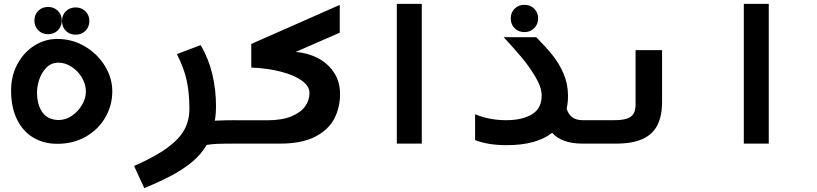

<svg xmlns="http://www.w3.org/2000/svg" viewBox="-20 -745 4240 996"><path d="M37.5 -275.5Q37.5 -351 70.2 -412.2Q103 -473.5 158 -508.2Q213 -543 277 -543Q354.5 -543 420 -504.5Q485.5 -466 524 -403.2Q562.5 -340.5 562.5 -271.5Q562.5 -199 526.8 -136.5Q491 -74 426 -36.5Q361 1 277 1Q207 1 153 -31Q99 -63 68.2 -125.5Q37.5 -188 37.5 -275.5ZM425.5 -270Q425.5 -308 404.8 -342.8Q384 -377.5 351 -398.8Q318 -420 283.5 -420Q246 -420 220.8 -394.2Q195.5 -368.5 183.8 -332.8Q172 -297 172 -266.5Q172 -201 200.5 -161.8Q229 -122.5 286 -122.5Q320 -122.5 352.5 -144.2Q385 -166 405.2 -200.5Q425.5 -235 425.5 -270ZM158.5 -638.5Q158.5 -669 178.5 -689Q198.5 -709 229.5 -709Q260 -709 280.2 -689Q300.5 -669 300.5 -638.5Q300.5 -608 280.2 -587.8Q260 -567.5 229.5 -567.5Q198.5 -567.5 178.5 -587.8Q158.5 -608 158.5 -638.5ZM301.5 -636Q301.5 -666.5 321.5 -686.5Q341.5 -706.5 372.5 -706.5Q403 -706.5 423.2 -686.5Q443.5 -666.5 443.5 -636Q443.5 -605.5 423.2 -585.2Q403 -565 372.5 -565Q341.5 -565 321.5 -585.2Q301.5 -605.5 301.5 -636Z M962.5 -180.5Q962.5 -265 948 -329.8Q933.5 -394.5 897.5 -464.5L1021 -511Q1062 -441.5 1081.2 -360.8Q1100.5 -280 1100.5 -196Q1100.5 -154.5 1094.5 -119Q1148.5 -121.5 1201.5 -121.5V0Q1140 0 1107.2 1.2Q1074.5 2.5 1052 7Q1023.5 55.5 977.8 94Q932 132.5 872.2 164.2Q812.5 196 728.5 231L675.5 116Q786 67.5 848.5 21.2Q911 -25 936.8 -73Q962.5 -121 962.5 -180.5Z M1198.5 -121H1365.5Q1444 -121 1493.2 -142Q1542.5 -163 1564 -195Q1585.5 -227 1585.5 -262Q1585.5 -298.5 1545.2 -327.2Q1505 -356 1436.2 -373.5Q1367.5 -391 1283.5 -394.5V-517L1742.5 -719.5V-575.5L1514 -475.5Q1575.5 -471 1627.8 -444.2Q1680 -417.5 1712 -369.5Q1744 -321.5 1744 -257Q1744 -187 1714 -129.2Q1684 -71.5 1614.8 -35.8Q1545.5 0 1433 0H1198.5Z M2168 -725V0H2038.5V-725Z M2444.5 -18.5V-152.5Q2518.5 -121.5 2605.5 -121.5Q2689 -121.5 2739.5 -152Q2790 -182.5 2790 -250Q2790 -292 2756.8 -347.5Q2723.5 -403 2684.5 -449Q2645.5 -495 2593 -552H2762Q2813 -500 2846.8 -458Q2880.5 -416 2903.5 -362.8Q2926.5 -309.5 2926.5 -248Q2926.5 -212.5 2919.5 -180.5Q2938.5 -121.5 3001.5 -121.5V0Q2895 0 2844 -56Q2763 8 2608.5 8Q2510.5 8 2444.5 -18.5ZM2629.5 -649.5Q2629.5 -680 2649.5 -700Q2669.5 -720 2700.5 -720Q2731 -720 2751.2 -700Q2771.5 -680 2771.5 -649.5Q2771.5 -619 2751.2 -598.8Q2731 -578.5 2700.5 -578.5Q2669.5 -578.5 2649.5 -598.8Q2629.5 -619 2629.5 -649.5Z M3000 -121.5H3164Q3206 -121.5 3230.2 -129Q3254.5 -136.5 3265.8 -154Q3277 -171.5 3277 -203V-485H3414.5V-217Q3414.5 -143 3390 -95.2Q3365.5 -47.5 3313 -23.8Q3260.5 0 3175.5 0H3000Z M3968 -725V0H3838.5V-725Z"/></svg>

Font: JuliaMono ExtraBoldItalic
Style: Regular
Weight: 800
Italic angle: -9°
Monospace: yes
Designer: cormullion
Foundry: corm
Version: Version 0.049; ttfautohint (v1.8.4)